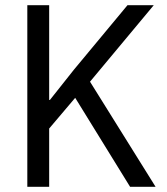

<svg xmlns="http://www.w3.org/2000/svg" viewBox="-20 -718 640 738"><path d="M480 0H578L326 -404L571 -698H470L264 -450L172 -334H169V-698H85V0H169V-224L269 -342Z"/></svg>

Font: IBM Mono
Style: Regular
Weight: 400
Monospace: yes
Designer: Mike Abbink, Paul van der Laan, Pieter van Rosmalen
Foundry: Bold Monday
Version: Version 2.3